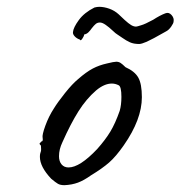

<svg xmlns="http://www.w3.org/2000/svg" viewBox="-20 -558 529 563"><path d="M130 -34Q97 -69 97 -98Q97 -105 98 -108Q101 -115 100.5 -122Q100 -129 100 -131Q96 -135 96 -136.5Q96 -138 98 -139.5Q100 -141 101 -143Q107 -143 105 -154Q103 -162 113 -189.5Q123 -217 138 -240Q149 -258 170.5 -285Q192 -312 209 -326Q233 -347 252 -357Q271 -367 294 -372Q314 -377 321 -377Q328 -377 333.5 -373.5Q339 -370 348 -361Q375 -349 385.5 -330.5Q396 -312 396 -273Q396 -208 343 -132Q320 -99 300 -81.5Q280 -64 247 -44Q226 -29 208.5 -22.5Q191 -16 169 -15Q157 -15 150 -19Q143 -23 130 -34ZM331 -233Q336 -250 336 -274Q336 -304 328 -308Q318 -313 308 -313Q286 -313 262 -293Q233 -268 210 -231.5Q187 -195 163 -141Q153 -120 153 -100Q153 -85 160.5 -76Q168 -67 181 -67Q214 -67 265 -121Q289 -148 303.5 -172Q318 -196 331 -233ZM324 -457Q320 -459 310 -468.5Q300 -478 290 -485Q280 -492 273 -492Q266 -492 261 -488Q256 -484 249 -475Q245 -469 239.5 -463.5Q234 -458 227 -457Q226 -451 221 -444Q216 -437 214 -442Q205 -445 199 -451.5Q193 -458 194 -464Q195 -477 211 -499Q227 -521 257 -536Q265 -538 271 -538Q285 -538 300.5 -532.5Q316 -527 328 -516Q334 -510 345.5 -499.5Q357 -489 364.5 -484.5Q372 -480 379 -480Q382 -480 394 -484Q405 -487 429 -500Q449 -513 465 -519Q475 -523 483 -514Q491 -505 489 -495Q489 -490 482 -480Q475 -470 467 -466Q425 -442 410 -435.5Q395 -429 388 -429Q372 -429 361 -434Q350 -439 339.5 -446.5Q329 -454 324 -457Z"/></svg>

Font: Caveat
Style: Regular
Weight: 400
Designer: Pablo Impallari
Foundry: Pablo Impallari
Version: Version 1.500; ttfautohint (v1.6)